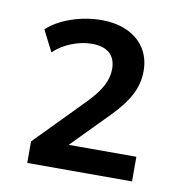

<svg xmlns="http://www.w3.org/2000/svg" viewBox="-58 -764 516 545"><g transform="rotate(10 200.0 -491.0)"><path d="M55 -273V-335L193 -476Q221 -505 233.5 -529Q246 -553 246 -577Q246 -607 228.5 -622.5Q211 -638 177 -638Q150 -638 120 -626.5Q90 -615 68 -594L37 -655Q64 -680 106.5 -694.5Q149 -709 193 -709Q236 -709 268 -694Q300 -679 317.5 -651.5Q335 -624 335 -587Q335 -551 318.5 -519Q302 -487 267 -451L155 -337V-344H357V-273Z"/></g></svg>

Font: Nunito Sans 11pt SemiBold
Style: Regular
Weight: 600
Version: Version 3.101;gftools[0.9.27]